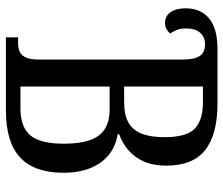

<svg xmlns="http://www.w3.org/2000/svg" viewBox="-73 -681 754 648"><g transform="rotate(90 304.0 -357.0)"><path d="M106 0V-41H124Q142 -41 154.5 -46.5Q167 -52 174 -67.5Q181 -83 181 -112V-597Q181 -636 169 -654Q157 -672 130 -672Q105 -672 90.5 -655.5Q76 -639 76 -607Q76 -589 81 -577Q86 -565 93 -554Q87 -547 78 -542Q69 -537 58 -537Q34 -537 21 -556Q8 -575 8 -606Q8 -640 23 -664Q38 -688 68 -701Q98 -714 144 -714H329Q434 -714 486.5 -672.5Q539 -631 539 -541Q539 -497 525 -465.5Q511 -434 487 -413.5Q463 -393 433 -382V-377Q472 -371 501 -348.5Q530 -326 546.5 -287Q563 -248 563 -193Q563 -96 511.5 -48Q460 0 353 0ZM346 -49Q408 -49 436.5 -82Q465 -115 465 -196Q465 -248 453.5 -282Q442 -316 416.5 -333Q391 -350 348 -350H272V-49ZM325 -399Q369 -399 394.5 -414Q420 -429 431.5 -459Q443 -489 443 -535Q443 -609 414.5 -637Q386 -665 323 -665H272V-399Z"/></g></svg>

Font: Noto Serif ExtraCondensed
Style: Regular
Weight: 400
Width: 2
Designer: Monotype Design Team
Foundry: Monotype Imaging Inc.
Version: Version 2.013